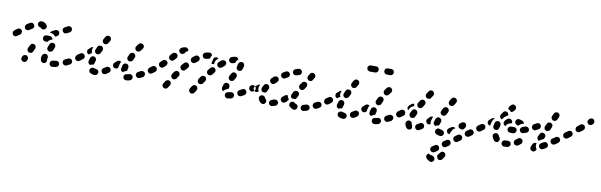

<svg xmlns="http://www.w3.org/2000/svg" viewBox="-66 -771 4314 1379"><g transform="rotate(10 2091.0 -82.0)"><path d="M71 -1Q70 4 72 8Q74 12 77 15Q80 19 84 20Q92 24 101 21Q110 18 113 9L116 3Q118 -1 118 -5Q118 -10 117 -14Q115 -18 112 -21Q109 -25 105 -27Q97 -30 88 -27Q79 -24 75 -15L73 -9Q71 -5 71 -1ZM335 14Q339 12 341 8Q344 4 345 0Q346 -4 345 -9Q343 -18 335 -23Q327 -28 318 -26Q307 -24 297 -23Q293 -23 289 -21Q285 -19 282 -15Q279 -12 278 -7Q276 -3 277 1Q278 11 285 17Q292 22 301 22Q314 20 327 18Q332 17 335 14ZM225 4Q234 8 242 4Q251 0 254 -8Q257 -17 254 -25Q254 -25 254 -25Q254 -28 256 -32Q259 -40 255 -49Q252 -57 243 -61Q239 -62 234 -62Q230 -62 226 -60Q222 -59 219 -55Q215 -52 214 -48Q205 -25 213 -8Q216 1 225 4ZM433 -30Q436 -39 432 -47Q430 -51 426 -54Q423 -57 419 -58Q414 -60 410 -59Q406 -59 402 -57Q391 -52 381 -47Q373 -43 369 -35Q366 -26 370 -17Q372 -13 375 -10Q378 -7 382 -6Q386 -4 391 -4Q395 -4 399 -6Q411 -11 422 -17Q430 -21 433 -30ZM103 -73Q103 -68 105 -64Q106 -60 109 -57Q112 -53 116 -52Q125 -48 134 -51Q142 -54 146 -63L157 -86Q160 -94 157 -103Q154 -112 145 -115Q141 -117 137 -117Q132 -118 128 -116Q124 -114 121 -111Q118 -108 116 -104L105 -81Q103 -77 103 -73ZM500 -73Q502 -82 496 -90Q494 -94 490 -96Q486 -98 482 -99Q478 -100 473 -99Q469 -98 465 -95L460 -92Q452 -87 451 -77Q449 -68 454 -61Q457 -57 461 -54Q465 -52 469 -51Q473 -51 478 -51Q482 -52 486 -55L491 -59Q499 -64 500 -73ZM243 -97Q246 -88 255 -84Q263 -80 272 -84Q281 -87 285 -95L294 -117Q298 -126 295 -134Q292 -143 283 -147Q279 -149 275 -149Q270 -149 266 -148Q262 -146 258 -143Q255 -140 253 -136L244 -114Q240 -106 243 -97ZM42 -183Q44 -192 38 -200Q35 -203 31 -205Q28 -208 23 -208Q19 -209 14 -208Q10 -207 6 -204Q-6 -194 -13 -189Q-21 -184 -22 -175Q-24 -166 -18 -158Q-13 -150 -4 -149Q5 -147 13 -153Q20 -158 34 -168Q41 -174 42 -183ZM235 -149Q234 -148 234 -149Q234 -149 233 -149Q227 -149 221 -149Q212 -148 205 -155Q199 -161 198 -170Q198 -180 204 -187Q211 -193 220 -194Q227 -194 234 -194Q240 -194 246 -193Q250 -193 254 -191Q258 -189 261 -186Q264 -183 266 -179Q267 -175 267 -171Q262 -170 258 -169Q249 -165 243 -159Q238 -154 235 -149ZM248 -226Q251 -229 255 -231L258 -233L276 -242Q280 -244 284 -244Q289 -244 293 -243Q297 -242 301 -239Q304 -236 306 -232Q310 -223 307 -215Q304 -206 296 -202L283 -195Q281 -198 278 -201Q272 -208 264 -212Q261 -213 258 -214V-215H251Q249 -216 247 -216Q245 -216 243 -216Q243 -216 243 -217Q243 -217 243 -218Q245 -222 248 -226ZM122 -236Q124 -245 119 -253Q115 -261 106 -264Q97 -266 89 -262Q78 -255 66 -248Q58 -242 57 -233Q55 -224 60 -216Q62 -213 66 -210Q70 -208 74 -207Q79 -206 83 -207Q87 -208 91 -210Q102 -217 111 -223Q119 -227 122 -236ZM328 -261Q325 -252 330 -244Q332 -240 335 -237Q338 -234 343 -232Q347 -231 351 -231Q356 -232 360 -234L381 -244Q389 -249 392 -257Q395 -266 391 -275Q387 -283 378 -286Q369 -289 361 -285L340 -274Q331 -270 328 -261ZM182 -232Q191 -230 199 -234Q207 -238 210 -247Q213 -255 209 -264Q203 -275 192 -281Q182 -287 169 -287Q159 -288 152 -281Q146 -275 145 -266Q145 -261 147 -257Q148 -253 151 -250Q154 -246 158 -245Q162 -243 167 -242Q168 -242 169 -242Q174 -235 182 -232Z M617 26Q621 25 625 22Q628 19 630 15Q632 11 633 6Q634 -3 628 -10Q622 -17 612 -18Q604 -19 598 -21Q589 -25 581 -21Q572 -18 568 -9Q567 -5 567 -1Q566 4 568 8Q570 12 573 15Q576 18 580 20Q593 26 608 27Q613 27 617 26ZM866 20Q875 17 879 9Q884 0 881 -8Q880 -13 877 -16Q874 -19 870 -22Q866 -24 861 -24Q857 -24 853 -23Q847 -21 843 -20Q841 -20 840 -20Q839 -20 839 -20Q839 -20 839 -20Q834 -20 830 -18Q826 -17 823 -14Q819 -10 817 -6Q816 -2 816 2Q815 12 822 18Q828 25 838 25Q838 25 839 25Q849 25 866 20ZM717 -21Q719 -30 714 -38Q711 -42 707 -44Q704 -47 699 -48Q695 -49 691 -48Q686 -47 682 -44Q673 -38 665 -34Q657 -29 654 -20Q652 -11 657 -3Q659 1 662 4Q666 6 670 8Q674 9 679 8Q683 8 687 6Q697 0 707 -7Q715 -12 717 -21ZM960 -25Q963 -28 964 -32Q966 -37 965 -41Q965 -46 963 -50Q958 -58 949 -60Q940 -63 932 -59Q923 -54 913 -49Q905 -45 902 -36Q899 -27 903 -19Q905 -15 909 -12Q912 -9 916 -7Q921 -6 925 -6Q930 -7 934 -9Q944 -14 954 -19Q958 -21 960 -25ZM790 -45Q789 -49 790 -54Q792 -65 795 -77Q798 -86 806 -91Q814 -95 823 -93Q828 -92 831 -89Q835 -86 837 -82Q839 -78 839 -74Q840 -69 839 -65Q836 -54 834 -46Q834 -45 834 -44Q833 -43 833 -42Q828 -41 822 -39Q814 -36 807 -30Q806 -29 805 -28Q802 -29 799 -32Q796 -34 793 -37Q791 -41 790 -45ZM557 -89Q560 -98 568 -102Q577 -106 585 -103Q590 -102 593 -99Q596 -96 598 -92Q600 -88 601 -83Q601 -79 600 -75Q596 -64 594 -55Q593 -52 592 -50Q591 -48 589 -45Q580 -45 572 -42Q569 -41 566 -39Q557 -42 553 -49Q548 -57 550 -66Q553 -77 557 -89ZM782 -99Q782 -99 782 -99Q775 -105 766 -105Q757 -106 751 -99Q743 -92 735 -85Q728 -79 727 -70Q727 -60 733 -53Q739 -46 748 -46Q757 -45 765 -51Q766 -52 767 -54Q767 -56 768 -58Q770 -70 774 -84Q776 -92 782 -99ZM1024 -65Q1026 -69 1027 -73Q1028 -77 1027 -82Q1026 -86 1023 -90Q1018 -97 1009 -99Q1000 -101 992 -95L989 -94Q982 -88 980 -79Q978 -70 984 -62Q989 -55 998 -53Q1007 -51 1015 -57L1018 -59Q1022 -61 1024 -65ZM514 -78Q516 -82 517 -86Q518 -91 517 -95Q516 -99 513 -103Q508 -110 498 -112Q489 -113 482 -108Q473 -102 464 -96Q461 -93 458 -89Q456 -85 455 -81Q454 -77 455 -72Q456 -68 458 -64Q461 -61 465 -58Q469 -56 473 -55Q477 -54 482 -55Q486 -56 490 -58Q499 -65 508 -72Q512 -74 514 -78ZM528 -126Q527 -130 527 -135Q527 -139 529 -143Q531 -147 535 -150Q543 -157 551 -164Q554 -167 558 -168Q562 -170 566 -170Q565 -168 564 -165Q561 -157 560 -149Q559 -140 562 -131Q564 -128 565 -125Q562 -124 558 -122Q550 -118 544 -111Q541 -112 538 -114Q535 -115 532 -118Q529 -122 528 -126ZM821 -128Q824 -119 833 -115Q837 -114 841 -113Q846 -113 850 -115Q854 -116 858 -119Q861 -122 863 -126Q867 -136 872 -146Q876 -154 873 -163Q870 -172 862 -176Q858 -178 854 -178Q849 -178 845 -177Q841 -176 837 -173Q834 -170 832 -166Q827 -155 822 -145Q818 -137 821 -128ZM584 -138Q587 -130 595 -126Q604 -122 612 -125Q621 -128 625 -136Q630 -146 635 -156Q639 -164 636 -173Q633 -182 625 -186Q621 -188 616 -188Q612 -188 607 -187Q603 -186 600 -183Q596 -180 594 -176Q589 -165 585 -155Q581 -147 584 -138ZM865 -212Q866 -203 873 -198Q877 -195 881 -194Q886 -193 890 -193Q895 -194 898 -196Q902 -199 905 -202Q910 -210 918 -219Q924 -227 923 -236Q921 -245 914 -251Q907 -257 897 -255Q888 -254 882 -247Q875 -237 869 -229Q863 -222 865 -212ZM626 -221Q628 -212 636 -207Q644 -203 653 -205Q662 -208 667 -216Q672 -225 678 -234Q682 -242 680 -252Q678 -261 670 -265Q662 -270 653 -268Q644 -265 639 -257Q633 -248 628 -238Q623 -230 626 -221Z M1353 -1Q1354 -5 1353 -10Q1352 -14 1349 -18Q1347 -21 1343 -24Q1335 -29 1326 -26Q1317 -24 1312 -16L1300 3Q1298 7 1297 11Q1297 16 1298 20Q1299 24 1302 28Q1304 31 1308 34Q1316 39 1325 36Q1334 34 1339 26L1350 7Q1353 3 1353 -1ZM1159 -2Q1160 -6 1159 -11Q1158 -15 1156 -19Q1153 -23 1150 -25Q1142 -30 1133 -28Q1124 -26 1118 -19Q1111 -7 1107 -1Q1101 7 1103 16Q1104 25 1112 30Q1116 33 1120 34Q1125 35 1129 34Q1133 33 1137 31Q1141 29 1143 25Q1148 18 1156 6Q1159 2 1159 -2ZM1613 18Q1617 15 1619 11Q1621 7 1622 3Q1622 -2 1621 -6Q1619 -15 1611 -20Q1603 -24 1594 -22Q1584 -19 1575 -18Q1571 -18 1567 -16Q1563 -13 1560 -10Q1557 -6 1556 -2Q1555 2 1556 7Q1557 16 1564 22Q1571 28 1581 26Q1593 25 1605 22Q1610 20 1613 18ZM1701 -24Q1704 -28 1705 -32Q1706 -36 1705 -41Q1705 -45 1702 -49Q1698 -57 1689 -60Q1680 -62 1672 -57Q1662 -52 1653 -47Q1649 -45 1646 -41Q1643 -38 1642 -34Q1641 -29 1641 -25Q1642 -20 1644 -16Q1648 -8 1657 -5Q1666 -3 1674 -7Q1684 -12 1694 -18Q1698 -21 1701 -24ZM1527 -36Q1526 -40 1527 -45Q1530 -56 1534 -68Q1537 -77 1546 -81Q1554 -85 1563 -82Q1567 -80 1571 -77Q1574 -74 1576 -70Q1578 -66 1578 -62Q1578 -57 1577 -53Q1574 -47 1573 -41Q1573 -41 1572 -41Q1564 -40 1556 -35Q1548 -31 1542 -24Q1541 -22 1539 -19Q1536 -21 1534 -23Q1532 -25 1530 -28Q1528 -32 1527 -36ZM1403 -85Q1402 -94 1394 -100Q1391 -102 1386 -103Q1382 -104 1377 -103Q1373 -103 1369 -100Q1365 -98 1363 -94Q1356 -85 1350 -76Q1345 -68 1347 -59Q1348 -50 1356 -44Q1364 -39 1373 -41Q1382 -43 1387 -50Q1394 -60 1400 -68Q1405 -76 1403 -85ZM1210 -86Q1208 -95 1201 -101Q1197 -103 1193 -104Q1188 -105 1184 -105Q1180 -104 1176 -101Q1172 -99 1169 -95Q1163 -87 1157 -77Q1152 -69 1153 -60Q1155 -51 1163 -46Q1166 -43 1171 -42Q1175 -41 1180 -42Q1184 -43 1188 -46Q1192 -48 1194 -52Q1200 -61 1206 -69Q1212 -77 1210 -86ZM1766 -73Q1768 -82 1763 -90Q1757 -97 1748 -99Q1739 -101 1731 -96L1729 -94Q1725 -91 1723 -88Q1720 -84 1720 -80Q1719 -75 1720 -71Q1721 -66 1723 -63Q1726 -59 1729 -57Q1733 -54 1738 -53Q1742 -52 1746 -53Q1751 -54 1754 -57L1757 -58Q1764 -64 1766 -73ZM1043 -85Q1044 -95 1039 -102Q1033 -110 1024 -111Q1015 -113 1007 -107Q999 -101 991 -95Q987 -93 985 -89Q983 -85 982 -81Q981 -77 982 -72Q983 -68 986 -64Q991 -56 1000 -55Q1009 -53 1017 -59Q1026 -65 1034 -71Q1041 -76 1043 -85ZM1563 -117Q1566 -108 1574 -104Q1578 -102 1582 -102Q1587 -101 1591 -103Q1595 -104 1599 -107Q1602 -110 1604 -114Q1609 -122 1615 -133Q1619 -141 1616 -150Q1614 -159 1606 -163Q1597 -168 1588 -165Q1579 -163 1575 -154Q1569 -144 1564 -135Q1560 -126 1563 -117ZM1109 -136Q1111 -140 1111 -144Q1112 -149 1110 -153Q1108 -157 1105 -160Q1099 -167 1090 -168Q1080 -168 1074 -162Q1066 -155 1059 -148Q1052 -142 1051 -133Q1051 -124 1057 -117Q1063 -110 1072 -109Q1082 -108 1089 -115Q1096 -121 1104 -129Q1107 -132 1109 -136ZM1460 -155Q1459 -165 1452 -171Q1449 -174 1445 -175Q1441 -177 1436 -176Q1432 -176 1428 -174Q1424 -172 1421 -169Q1413 -160 1406 -151Q1400 -144 1401 -135Q1402 -125 1409 -120Q1416 -114 1425 -115Q1435 -115 1441 -123Q1448 -131 1454 -139Q1461 -146 1460 -155ZM1265 -147Q1267 -151 1267 -156Q1266 -160 1264 -164Q1262 -168 1259 -171Q1252 -178 1243 -177Q1233 -176 1227 -169Q1220 -161 1212 -152Q1210 -149 1208 -144Q1207 -140 1207 -136Q1208 -131 1210 -127Q1212 -123 1215 -120Q1219 -118 1223 -116Q1227 -115 1232 -115Q1236 -116 1240 -118Q1244 -120 1247 -124Q1254 -132 1261 -140Q1264 -143 1265 -147ZM1173 -209Q1173 -219 1166 -225Q1159 -231 1150 -231Q1140 -230 1134 -224L1120 -209Q1114 -202 1114 -192Q1115 -183 1122 -177Q1125 -174 1129 -172Q1133 -171 1138 -171Q1142 -171 1146 -173Q1150 -175 1153 -178L1167 -193Q1174 -200 1173 -209ZM1523 -206Q1526 -210 1526 -214Q1527 -218 1526 -223Q1525 -227 1522 -231Q1519 -234 1515 -236Q1511 -239 1507 -239Q1503 -240 1498 -239Q1494 -238 1490 -235Q1481 -228 1472 -220Q1465 -214 1464 -205Q1464 -196 1470 -188Q1476 -181 1485 -181Q1494 -180 1501 -186Q1509 -193 1517 -199Q1521 -202 1523 -206ZM1330 -205Q1332 -209 1333 -213Q1334 -218 1333 -222Q1332 -226 1329 -230Q1324 -237 1314 -239Q1305 -240 1298 -235Q1288 -228 1279 -221Q1272 -215 1271 -205Q1270 -196 1276 -189Q1282 -182 1291 -181Q1301 -180 1308 -186Q1316 -193 1324 -199Q1328 -201 1330 -205ZM1605 -205Q1605 -201 1607 -196Q1608 -192 1612 -189Q1615 -186 1619 -184Q1623 -183 1627 -183Q1632 -183 1636 -184Q1640 -186 1643 -189Q1647 -192 1648 -197Q1654 -211 1656 -223Q1657 -228 1655 -232Q1654 -236 1652 -240Q1649 -243 1645 -246Q1641 -248 1637 -249Q1628 -250 1620 -244Q1613 -239 1611 -230Q1610 -223 1607 -214Q1605 -210 1605 -205ZM1425 -197Q1423 -201 1423 -206Q1423 -210 1424 -215Q1426 -219 1427 -223Q1427 -224 1427 -225Q1427 -225 1427 -225Q1427 -226 1427 -226Q1427 -235 1433 -243Q1439 -250 1448 -250Q1452 -251 1457 -250Q1461 -248 1464 -245Q1465 -245 1465 -245Q1465 -244 1465 -244Q1461 -241 1457 -237Q1451 -232 1447 -224Q1442 -216 1442 -207Q1441 -203 1442 -199Q1438 -199 1435 -199Q1430 -198 1425 -197ZM1415 -257Q1416 -257 1416 -258Q1414 -266 1407 -272Q1399 -277 1391 -275Q1378 -274 1366 -270Q1362 -269 1358 -266Q1355 -263 1353 -259Q1350 -255 1350 -251Q1350 -246 1351 -242Q1354 -233 1362 -229Q1370 -224 1379 -227Q1388 -230 1397 -231Q1399 -231 1401 -232Q1403 -233 1405 -234Q1406 -237 1407 -241Q1409 -250 1415 -257ZM1555 -230Q1546 -234 1543 -243Q1542 -248 1542 -252Q1543 -256 1545 -260Q1547 -264 1550 -267Q1553 -270 1557 -272Q1570 -276 1582 -278Q1590 -280 1598 -275Q1605 -271 1607 -263Q1607 -263 1607 -262Q1599 -257 1595 -249Q1591 -242 1589 -234Q1581 -232 1572 -229Q1563 -226 1555 -230ZM1194 -232Q1185 -235 1181 -243Q1176 -252 1179 -260Q1182 -269 1190 -274Q1203 -281 1218 -283Q1227 -284 1234 -278Q1241 -272 1242 -263Q1243 -262 1243 -261Q1243 -260 1243 -260Q1237 -258 1232 -255Q1225 -249 1220 -242Q1218 -239 1217 -237Q1214 -236 1211 -234Q1203 -230 1194 -232Z M1940 6Q1944 -2 1941 -11Q1939 -15 1936 -18Q1933 -22 1929 -23Q1925 -25 1920 -25Q1916 -26 1912 -24Q1903 -21 1895 -19Q1891 -18 1887 -15Q1883 -12 1881 -8Q1879 -5 1878 0Q1877 4 1879 9Q1881 18 1889 23Q1897 27 1906 25Q1917 22 1928 18Q1936 15 1940 6ZM2080 16Q2077 19 2073 21Q2069 23 2065 24Q2060 24 2056 23Q2040 17 2030 7Q2023 0 2023 -9Q2023 -18 2030 -25Q2033 -28 2037 -30Q2041 -32 2045 -32Q2050 -32 2054 -30Q2058 -28 2061 -25Q2064 -22 2070 -20Q2076 -18 2080 -14Q2084 -9 2085 -3Q2085 0 2085 4Q2085 5 2085 6Q2085 7 2084 8Q2083 12 2080 16ZM1838 22Q1829 23 1822 18Q1814 13 1809 6Q1804 -1 1801 -10Q1800 -14 1800 -18Q1800 -23 1802 -27Q1805 -31 1808 -34Q1811 -37 1816 -38Q1820 -39 1824 -39Q1829 -39 1833 -37Q1837 -35 1840 -31Q1843 -28 1844 -24Q1845 -22 1845 -21Q1846 -20 1847 -19Q1850 -17 1853 -13Q1855 -10 1856 -5Q1856 -4 1856 -3Q1855 2 1855 7Q1855 8 1854 10Q1854 11 1853 12Q1848 20 1838 22ZM2164 10Q2167 7 2169 3Q2171 -1 2172 -5Q2172 -10 2171 -14Q2168 -23 2160 -27Q2151 -31 2143 -28Q2133 -25 2124 -23Q2120 -22 2116 -19Q2113 -17 2111 -13Q2108 -9 2108 -5Q2107 0 2108 4Q2110 13 2118 18Q2126 23 2135 20Q2145 18 2156 14Q2160 13 2164 10ZM2252 -35Q2255 -44 2250 -52Q2248 -56 2245 -59Q2241 -62 2237 -63Q2233 -64 2228 -64Q2224 -64 2220 -62Q2211 -57 2202 -53Q2198 -51 2195 -47Q2192 -44 2191 -40Q2190 -36 2190 -31Q2190 -27 2192 -23Q2196 -14 2205 -11Q2214 -8 2222 -12Q2231 -17 2241 -22Q2249 -26 2252 -35ZM1984 -14Q1980 -13 1975 -14Q1971 -14 1967 -17Q1963 -19 1961 -23Q1955 -30 1957 -39Q1958 -49 1966 -54Q1973 -60 1981 -66Q1984 -69 1989 -70Q1993 -71 1997 -71Q1999 -70 2000 -70Q2002 -70 2003 -69Q2003 -63 2006 -57Q2009 -49 2015 -42Q2014 -41 2014 -41Q2008 -35 2004 -27Q2004 -27 2004 -27Q1998 -22 1992 -18Q1988 -15 1984 -14ZM2037 -102Q2042 -110 2051 -112Q2060 -115 2068 -110Q2072 -108 2075 -105Q2077 -101 2079 -97Q2080 -93 2079 -88Q2079 -84 2077 -80Q2072 -71 2068 -63Q2067 -60 2064 -57Q2061 -54 2058 -52Q2052 -54 2045 -54Q2041 -54 2036 -53Q2029 -58 2026 -66Q2024 -74 2027 -82Q2032 -91 2037 -102ZM2308 -65Q2310 -69 2311 -73Q2312 -77 2311 -82Q2310 -86 2307 -90Q2302 -98 2293 -99Q2284 -101 2276 -95Q2268 -90 2266 -81Q2265 -71 2270 -64Q2273 -60 2276 -58Q2280 -55 2285 -54Q2289 -54 2293 -55Q2298 -56 2301 -58L2302 -59Q2306 -61 2308 -65ZM1770 -55Q1761 -57 1756 -64Q1750 -72 1752 -81Q1754 -90 1761 -95Q1768 -100 1777 -107Q1780 -110 1785 -111Q1789 -112 1793 -111Q1790 -106 1788 -100Q1785 -92 1785 -83Q1785 -74 1789 -65Q1789 -63 1791 -61Q1789 -60 1787 -59Q1779 -53 1770 -55ZM1809 -74Q1806 -83 1809 -91Q1813 -102 1819 -112Q1821 -116 1825 -119Q1828 -122 1833 -123Q1837 -124 1841 -124Q1846 -123 1850 -121Q1858 -116 1860 -107Q1863 -99 1858 -90Q1854 -82 1851 -75Q1849 -70 1846 -67Q1843 -64 1839 -62Q1837 -62 1836 -61Q1834 -61 1832 -61Q1829 -61 1825 -62Q1824 -62 1823 -62Q1822 -62 1822 -62Q1822 -62 1822 -62Q1813 -66 1809 -74ZM2071 -144Q2073 -135 2081 -129Q2088 -124 2097 -126Q2107 -128 2112 -136L2123 -153Q2128 -160 2126 -170Q2125 -179 2117 -184Q2109 -189 2100 -187Q2091 -185 2086 -178L2074 -161Q2069 -153 2071 -144ZM1858 -155Q1858 -145 1864 -139Q1871 -132 1880 -132Q1890 -132 1896 -138Q1903 -145 1910 -151Q1917 -157 1918 -166Q1919 -175 1913 -183Q1907 -190 1898 -190Q1888 -191 1881 -185Q1873 -178 1865 -171Q1858 -164 1858 -155ZM1929 -213Q1927 -204 1932 -196Q1936 -188 1946 -185Q1955 -183 1963 -188Q1971 -192 1979 -197Q1988 -201 1990 -210Q1993 -219 1989 -227Q1984 -236 1976 -238Q1967 -241 1958 -237Q1949 -232 1940 -226Q1932 -222 1929 -213ZM2169 -226 2170 -227Q2174 -235 2172 -244Q2169 -253 2161 -258Q2153 -262 2144 -260Q2135 -257 2130 -249V-248Q2126 -241 2122 -234Q2119 -230 2119 -225Q2118 -221 2119 -217Q2120 -212 2123 -209Q2126 -205 2129 -203Q2137 -198 2147 -200Q2156 -203 2160 -211Q2165 -218 2168 -225Q2169 -225 2169 -225Q2169 -225 2169 -225ZM2011 -254Q2007 -246 2010 -237Q2013 -228 2021 -224Q2029 -220 2038 -223Q2048 -226 2056 -228Q2061 -229 2064 -232Q2068 -235 2070 -239Q2072 -242 2073 -247Q2073 -251 2072 -256Q2070 -265 2062 -269Q2054 -274 2045 -272Q2035 -269 2024 -265Q2015 -262 2011 -254Z M2428 26Q2432 25 2436 22Q2439 19 2441 15Q2443 11 2444 6Q2445 -3 2439 -10Q2433 -17 2423 -18Q2415 -19 2409 -21Q2400 -25 2392 -21Q2383 -18 2379 -9Q2378 -5 2378 -1Q2377 4 2379 8Q2381 12 2384 15Q2387 18 2391 20Q2404 26 2419 27Q2424 27 2428 26ZM2677 20Q2686 17 2690 9Q2695 0 2692 -8Q2691 -13 2688 -16Q2685 -19 2681 -22Q2677 -24 2672 -24Q2668 -24 2664 -23Q2658 -21 2654 -20Q2652 -20 2651 -20Q2650 -20 2650 -20Q2650 -20 2650 -20Q2645 -20 2641 -18Q2637 -17 2634 -14Q2630 -10 2628 -6Q2627 -2 2627 2Q2626 12 2633 18Q2639 25 2649 25Q2649 25 2650 25Q2660 25 2677 20ZM2528 -21Q2530 -30 2525 -38Q2522 -42 2518 -44Q2515 -47 2510 -48Q2506 -49 2502 -48Q2497 -47 2493 -44Q2484 -38 2476 -34Q2468 -29 2465 -20Q2463 -11 2468 -3Q2470 1 2473 4Q2477 6 2481 8Q2485 9 2490 8Q2494 8 2498 6Q2508 0 2518 -7Q2526 -12 2528 -21ZM2771 -25Q2774 -28 2775 -32Q2777 -37 2776 -41Q2776 -46 2774 -50Q2769 -58 2760 -60Q2751 -63 2743 -59Q2734 -54 2724 -49Q2716 -45 2713 -36Q2710 -27 2714 -19Q2716 -15 2720 -12Q2723 -9 2727 -7Q2732 -6 2736 -6Q2741 -7 2745 -9Q2755 -14 2765 -19Q2769 -21 2771 -25ZM2601 -45Q2600 -49 2601 -54Q2603 -65 2606 -77Q2609 -86 2617 -91Q2625 -95 2634 -93Q2639 -92 2642 -89Q2646 -86 2648 -82Q2650 -78 2650 -74Q2651 -69 2650 -65Q2647 -54 2645 -46Q2645 -45 2645 -44Q2644 -43 2644 -42Q2639 -41 2633 -39Q2625 -36 2618 -30Q2617 -29 2616 -28Q2613 -29 2610 -32Q2607 -34 2604 -37Q2602 -41 2601 -45ZM2368 -89Q2371 -98 2379 -102Q2388 -106 2396 -103Q2401 -102 2404 -99Q2407 -96 2409 -92Q2411 -88 2412 -83Q2412 -79 2411 -75Q2407 -64 2405 -55Q2404 -52 2403 -50Q2402 -48 2400 -45Q2391 -45 2383 -42Q2380 -41 2377 -39Q2368 -42 2364 -49Q2359 -57 2361 -66Q2364 -77 2368 -89ZM2593 -99Q2593 -99 2593 -99Q2586 -105 2577 -105Q2568 -106 2562 -99Q2554 -92 2546 -85Q2539 -79 2538 -70Q2538 -60 2544 -53Q2550 -46 2559 -46Q2568 -45 2576 -51Q2577 -52 2578 -54Q2578 -56 2579 -58Q2581 -70 2585 -84Q2587 -92 2593 -99ZM2835 -65Q2837 -69 2838 -73Q2839 -77 2838 -82Q2837 -86 2834 -90Q2829 -97 2820 -99Q2811 -101 2803 -95L2800 -94Q2793 -88 2791 -79Q2789 -70 2795 -62Q2800 -55 2809 -53Q2818 -51 2826 -57L2829 -59Q2833 -61 2835 -65ZM2325 -78Q2327 -82 2328 -86Q2329 -91 2328 -95Q2327 -99 2324 -103Q2319 -110 2309 -112Q2300 -113 2293 -108Q2284 -102 2275 -96Q2272 -93 2269 -89Q2267 -85 2266 -81Q2265 -77 2266 -72Q2267 -68 2269 -64Q2272 -61 2276 -58Q2280 -56 2284 -55Q2288 -54 2293 -55Q2297 -56 2301 -58Q2310 -65 2319 -72Q2323 -74 2325 -78ZM2339 -126Q2338 -130 2338 -135Q2338 -139 2340 -143Q2342 -147 2346 -150Q2354 -157 2362 -164Q2365 -167 2369 -168Q2373 -170 2377 -170Q2376 -168 2375 -165Q2372 -157 2371 -149Q2370 -140 2373 -131Q2375 -128 2376 -125Q2373 -124 2369 -122Q2361 -118 2355 -111Q2352 -112 2349 -114Q2346 -115 2343 -118Q2340 -122 2339 -126ZM2632 -128Q2635 -119 2644 -115Q2648 -114 2652 -113Q2657 -113 2661 -115Q2665 -116 2669 -119Q2672 -122 2674 -126Q2678 -136 2683 -146Q2687 -154 2684 -163Q2681 -172 2673 -176Q2669 -178 2665 -178Q2660 -178 2656 -177Q2652 -176 2648 -173Q2645 -170 2643 -166Q2638 -155 2633 -145Q2629 -137 2632 -128ZM2395 -138Q2398 -130 2406 -126Q2415 -122 2423 -125Q2432 -128 2436 -136Q2441 -146 2446 -156Q2450 -164 2447 -173Q2444 -182 2436 -186Q2432 -188 2427 -188Q2423 -188 2418 -187Q2414 -186 2411 -183Q2407 -180 2405 -176Q2400 -165 2396 -155Q2392 -147 2395 -138ZM2676 -212Q2677 -203 2684 -198Q2688 -195 2692 -194Q2697 -193 2701 -193Q2706 -194 2709 -196Q2713 -199 2716 -202Q2721 -210 2729 -219Q2735 -227 2734 -236Q2732 -245 2725 -251Q2718 -257 2708 -255Q2699 -254 2693 -247Q2686 -237 2680 -229Q2674 -222 2676 -212ZM2437 -221Q2439 -212 2447 -207Q2455 -203 2464 -205Q2473 -208 2478 -216Q2483 -225 2489 -234Q2493 -242 2491 -252Q2489 -261 2481 -265Q2473 -270 2464 -268Q2455 -265 2450 -257Q2444 -248 2439 -238Q2434 -230 2437 -221ZM2607 -348Q2613 -355 2613 -364Q2613 -373 2607 -380Q2600 -386 2591 -386H2553Q2544 -386 2537 -380Q2530 -373 2530 -364Q2530 -355 2537 -348Q2544 -341 2553 -341H2591Q2600 -341 2607 -348ZM2717 -348Q2723 -355 2723 -364Q2723 -373 2717 -380Q2710 -386 2701 -386H2676Q2667 -386 2660 -380Q2654 -373 2654 -364Q2654 -355 2660 -348Q2667 -341 2676 -341H2701Q2710 -341 2717 -348Z M3098 174Q3094 174 3090 174Q3081 172 3073 167Q3072 166 3071 165Q3070 166 3068 167Q3067 168 3065 169Q3058 174 3057 183Q3055 193 3061 200Q3066 207 3073 212Q3080 217 3087 220Q3092 222 3096 222Q3101 222 3105 220Q3109 218 3112 215Q3115 212 3117 208Q3120 199 3117 191Q3113 182 3104 178Q3102 178 3100 176Q3099 175 3098 174ZM3187 145Q3189 149 3190 153Q3191 158 3191 162Q3190 166 3187 170Q3180 181 3173 190Q3167 197 3157 198Q3148 198 3141 192Q3141 192 3141 192Q3140 192 3140 192Q3139 187 3137 182Q3136 178 3133 174Q3133 170 3135 167Q3136 163 3138 161Q3142 156 3146 151Q3150 148 3153 143Q3154 141 3155 140Q3161 136 3168 135Q3175 135 3181 139Q3184 142 3187 145ZM3127 137 3129 136Q3133 133 3135 130Q3138 126 3138 121Q3139 117 3138 113Q3137 108 3135 105Q3130 97 3121 95Q3111 93 3104 99L3102 100L3086 111Q3082 113 3080 117Q3077 121 3076 125Q3076 129 3076 134Q3077 138 3080 142Q3085 150 3094 151Q3103 153 3111 148ZM3210 79Q3212 75 3213 71Q3214 66 3213 62Q3212 57 3210 54Q3205 46 3195 44Q3186 43 3179 48L3161 60Q3157 62 3155 66Q3152 70 3151 74Q3150 79 3151 83Q3152 87 3155 91Q3160 99 3169 101Q3178 102 3186 97L3204 85Q3208 82 3210 79ZM3288 19Q3290 10 3285 3Q3282 -1 3278 -3Q3275 -6 3270 -7Q3266 -8 3261 -7Q3257 -6 3253 -3L3236 9Q3228 14 3226 23Q3224 32 3230 40Q3232 44 3236 46Q3240 49 3244 50Q3248 50 3253 50Q3257 49 3261 46L3279 34Q3286 29 3288 19ZM3145 22Q3152 16 3153 7Q3154 2 3153 -2Q3151 -6 3148 -10Q3146 -13 3142 -15Q3138 -17 3133 -18Q3126 -19 3121 -21Q3117 -23 3112 -24Q3108 -24 3103 -23Q3099 -21 3096 -18Q3092 -15 3090 -11Q3086 -3 3089 6Q3092 15 3100 19Q3113 25 3129 27Q3138 28 3145 22ZM2908 19Q2903 21 2899 20Q2894 20 2890 18Q2886 16 2883 13Q2877 6 2873 -2Q2870 -10 2869 -19Q2869 -24 2870 -28Q2871 -32 2874 -36Q2877 -39 2881 -41Q2885 -43 2889 -44Q2899 -45 2906 -39Q2913 -33 2914 -24Q2914 -21 2915 -19Q2916 -18 2916 -17Q2917 -16 2918 -15Q2919 -14 2919 -13Q2919 -8 2919 -3Q2920 1 2921 5Q2920 8 2919 10Q2917 13 2915 14Q2912 18 2908 19ZM3001 -7Q3004 -11 3004 -15Q3005 -20 3004 -24Q3003 -29 3001 -32Q2996 -40 2987 -42Q2977 -44 2970 -38Q2961 -33 2953 -28Q2945 -24 2942 -15Q2940 -6 2944 2Q2946 6 2950 9Q2953 12 2958 13Q2962 14 2966 14Q2971 13 2975 11Q2985 6 2995 -1Q2999 -4 3001 -7ZM3215 -38Q3221 -44 3229 -47Q3223 -53 3215 -53Q3207 -54 3200 -50Q3191 -44 3183 -39Q3175 -34 3172 -25Q3170 -16 3175 -8Q3177 -4 3181 -1Q3185 1 3189 2Q3190 3 3191 3Q3193 3 3194 3Q3195 -1 3196 -5L3205 -24Q3209 -32 3215 -38ZM3360 -24Q3362 -27 3363 -32Q3364 -36 3363 -41Q3362 -45 3359 -49Q3354 -56 3345 -58Q3336 -60 3328 -54L3310 -42Q3303 -37 3301 -28Q3299 -19 3304 -11Q3310 -3 3319 -2Q3328 0 3336 -5L3353 -17Q3357 -20 3360 -24ZM3076 -43Q3073 -45 3070 -49Q3068 -53 3068 -58Q3067 -62 3069 -66Q3072 -77 3076 -89Q3078 -93 3081 -96Q3084 -99 3088 -101Q3092 -103 3097 -103Q3101 -103 3105 -101Q3114 -98 3118 -89Q3122 -81 3118 -72Q3114 -62 3112 -54Q3111 -52 3110 -50Q3109 -48 3108 -46Q3102 -46 3096 -44Q3090 -42 3085 -38Q3085 -38 3084 -38Q3084 -38 3084 -38Q3080 -40 3076 -43ZM3057 -100Q3051 -102 3045 -100Q3039 -99 3035 -95Q3027 -87 3020 -80Q3013 -74 3013 -64Q3013 -55 3019 -48Q3025 -42 3033 -41Q3041 -40 3048 -45Q3046 -50 3045 -56Q3045 -64 3047 -73Q3050 -84 3055 -97Q3056 -99 3057 -100ZM3265 -48Q3265 -48 3265 -48Q3260 -49 3257 -51Q3253 -54 3251 -57Q3246 -65 3247 -74Q3249 -83 3256 -89L3266 -95Q3270 -98 3274 -99Q3279 -100 3283 -99Q3287 -98 3291 -96Q3295 -94 3297 -90Q3301 -85 3301 -79Q3302 -73 3299 -68L3296 -60Q3290 -55 3286 -49Q3285 -48 3285 -48Q3281 -46 3275 -46Q3270 -46 3266 -48Q3265 -48 3265 -48ZM3422 -73Q3424 -82 3418 -90Q3416 -94 3412 -96Q3408 -98 3404 -99Q3400 -100 3395 -99Q3391 -98 3387 -95L3384 -94Q3377 -88 3375 -79Q3374 -70 3379 -62Q3381 -59 3385 -56Q3389 -54 3393 -53Q3398 -52 3402 -53Q3407 -54 3410 -57L3413 -59Q3421 -64 3422 -73ZM2855 -86Q2856 -95 2851 -103Q2848 -106 2844 -109Q2840 -111 2836 -112Q2832 -112 2827 -111Q2823 -110 2819 -108Q2810 -101 2802 -95Q2799 -93 2796 -89Q2794 -85 2793 -81Q2792 -77 2793 -72Q2794 -68 2797 -64Q2802 -57 2811 -55Q2820 -53 2828 -59Q2837 -65 2846 -71Q2853 -77 2855 -86ZM2888 -80Q2891 -71 2900 -67Q2908 -63 2917 -67Q2926 -70 2929 -79Q2933 -87 2938 -97Q2942 -106 2939 -114Q2936 -123 2928 -127Q2920 -132 2911 -129Q2902 -126 2898 -117Q2893 -107 2888 -97Q2884 -88 2888 -80ZM2888 -141Q2895 -147 2904 -150Q2907 -151 2910 -151Q2909 -154 2908 -157Q2907 -163 2907 -168Q2902 -169 2897 -168Q2892 -166 2888 -163Q2881 -156 2872 -149Q2869 -146 2867 -142Q2865 -138 2864 -134Q2864 -130 2865 -125Q2867 -121 2870 -118Q2870 -117 2871 -116Q2871 -116 2872 -115Q2875 -121 2878 -127Q2882 -135 2888 -141ZM3105 -136Q3108 -127 3116 -123Q3124 -119 3133 -121Q3142 -124 3147 -132Q3151 -141 3157 -151Q3161 -159 3159 -168Q3156 -177 3148 -181Q3144 -184 3140 -184Q3135 -185 3131 -183Q3126 -182 3123 -179Q3119 -176 3117 -173Q3112 -163 3107 -153Q3102 -145 3105 -136ZM2930 -162Q2932 -153 2940 -148Q2944 -146 2948 -145Q2952 -145 2957 -146Q2961 -147 2965 -149Q2968 -152 2971 -156L2982 -174Q2987 -182 2985 -191Q2983 -200 2975 -205Q2967 -210 2958 -208Q2949 -206 2944 -198L2932 -179Q2928 -171 2930 -162ZM3149 -225Q3149 -220 3150 -216Q3151 -212 3154 -208Q3156 -204 3160 -202Q3168 -197 3177 -200Q3186 -202 3191 -210L3202 -228Q3204 -232 3205 -237Q3206 -241 3204 -245Q3203 -250 3201 -253Q3198 -257 3194 -259Q3190 -261 3186 -262Q3181 -263 3177 -262Q3173 -261 3169 -258Q3166 -255 3163 -251L3152 -233Q3150 -229 3149 -225ZM2978 -239Q2980 -230 2988 -225Q2992 -222 2996 -222Q3001 -221 3005 -222Q3009 -223 3013 -225Q3017 -228 3019 -232Q3029 -246 3032 -252Q3034 -256 3034 -260Q3034 -265 3033 -269Q3032 -273 3029 -277Q3026 -280 3022 -282Q3014 -286 3005 -284Q2996 -281 2992 -272Q2990 -269 2981 -256Q2976 -248 2978 -239Z M3634 12Q3640 5 3639 -4Q3638 -9 3636 -13Q3634 -17 3630 -19Q3627 -22 3622 -23Q3618 -25 3614 -24Q3605 -23 3595 -23Q3585 -22 3579 -16Q3573 -9 3573 1Q3573 5 3575 9Q3577 13 3580 16Q3583 19 3588 21Q3592 22 3596 22Q3608 22 3619 21Q3628 20 3634 12ZM3784 6Q3787 14 3796 18Q3800 20 3804 20Q3809 21 3813 19Q3817 18 3820 15Q3824 11 3826 7L3829 0Q3826 -3 3824 -7Q3820 -14 3819 -23Q3818 -32 3821 -41Q3821 -42 3821 -42Q3817 -44 3814 -43Q3810 -43 3806 -42Q3802 -41 3799 -38Q3795 -35 3793 -30L3785 -12Q3781 -3 3784 6ZM3718 -25Q3720 -29 3720 -34Q3720 -38 3719 -42Q3717 -47 3714 -50Q3714 -50 3714 -51Q3713 -51 3713 -51Q3709 -53 3706 -56Q3700 -58 3694 -57Q3687 -56 3683 -52Q3676 -46 3669 -42Q3661 -37 3659 -28Q3657 -19 3662 -11Q3667 -3 3676 -1Q3685 1 3693 -3Q3703 -10 3712 -18Q3716 -21 3718 -25ZM3540 -1Q3536 0 3532 0Q3527 -1 3523 -3Q3519 -5 3516 -9Q3508 -19 3503 -32Q3499 -40 3502 -49Q3506 -58 3514 -61Q3523 -65 3532 -62Q3540 -58 3544 -50Q3547 -42 3551 -37Q3554 -34 3555 -30Q3556 -26 3556 -22Q3554 -19 3553 -15Q3552 -12 3551 -9Q3551 -8 3550 -7Q3549 -6 3548 -5Q3545 -3 3540 -1ZM3904 -33Q3906 -42 3901 -50Q3899 -54 3895 -57Q3892 -59 3887 -61Q3883 -62 3879 -61Q3874 -60 3870 -58Q3861 -53 3853 -48Q3845 -43 3842 -35Q3840 -26 3844 -17Q3846 -14 3850 -11Q3853 -8 3858 -7Q3862 -5 3866 -6Q3871 -6 3875 -9Q3884 -14 3893 -19Q3901 -24 3904 -33ZM3959 -65Q3961 -69 3962 -73Q3963 -78 3962 -82Q3961 -86 3958 -90Q3953 -98 3944 -99Q3935 -101 3927 -95H3926Q3922 -92 3920 -88Q3918 -84 3917 -80Q3916 -76 3917 -71Q3918 -67 3921 -63Q3926 -56 3935 -54Q3944 -53 3952 -58L3953 -59Q3957 -61 3959 -65ZM3436 -77Q3439 -81 3439 -86Q3440 -90 3439 -94Q3438 -99 3435 -102Q3430 -110 3421 -111Q3411 -113 3404 -107Q3396 -101 3387 -95Q3379 -90 3378 -81Q3376 -72 3382 -64Q3387 -56 3396 -55Q3405 -53 3413 -59Q3422 -65 3430 -71Q3434 -73 3436 -77ZM3822 -75Q3818 -84 3822 -92L3831 -111Q3833 -115 3836 -118Q3840 -121 3844 -123Q3848 -125 3852 -124Q3857 -124 3861 -122Q3869 -118 3873 -110Q3876 -101 3872 -92L3867 -81Q3863 -80 3859 -77Q3850 -72 3842 -68Q3838 -65 3834 -62Q3834 -62 3834 -62Q3833 -62 3833 -63Q3825 -66 3822 -75ZM3643 -83Q3652 -84 3658 -91Q3664 -98 3664 -107Q3664 -111 3662 -116Q3660 -120 3656 -123Q3653 -126 3649 -127Q3645 -129 3640 -128Q3635 -128 3629 -128Q3626 -128 3623 -128Q3618 -129 3614 -127Q3610 -126 3606 -123Q3603 -120 3601 -116Q3599 -112 3598 -108Q3597 -99 3603 -92Q3609 -84 3618 -84Q3624 -83 3629 -83Q3636 -83 3643 -83ZM3498 -95Q3492 -103 3494 -112Q3496 -123 3500 -135Q3501 -139 3504 -143Q3507 -146 3511 -148Q3515 -150 3520 -150Q3524 -151 3528 -149Q3532 -148 3535 -146Q3538 -143 3540 -140Q3540 -138 3541 -136Q3542 -132 3544 -127Q3544 -126 3543 -124Q3543 -122 3543 -121Q3540 -112 3538 -104Q3538 -99 3535 -96Q3533 -92 3529 -89Q3527 -88 3524 -87Q3521 -86 3519 -85Q3518 -85 3518 -85Q3517 -85 3515 -85Q3514 -85 3512 -86Q3503 -87 3498 -95ZM3743 -108Q3747 -111 3749 -115Q3750 -120 3751 -124Q3751 -128 3749 -133Q3746 -141 3738 -145Q3729 -149 3720 -146Q3711 -143 3702 -140Q3693 -137 3689 -129Q3684 -121 3687 -112Q3688 -107 3691 -104Q3694 -100 3698 -98Q3702 -96 3706 -96Q3711 -95 3715 -97Q3725 -100 3736 -104Q3740 -105 3743 -108ZM3487 -157Q3491 -162 3496 -165Q3490 -167 3484 -166Q3477 -165 3473 -161Q3465 -155 3457 -148Q3450 -142 3449 -133Q3448 -124 3454 -117Q3457 -113 3462 -110Q3466 -108 3471 -108Q3471 -112 3472 -116Q3474 -128 3479 -142Q3481 -150 3487 -157ZM3563 -141Q3561 -150 3566 -158Q3574 -171 3587 -179Q3595 -184 3604 -182Q3613 -180 3618 -172Q3622 -168 3622 -162Q3622 -156 3620 -151Q3614 -151 3608 -149Q3599 -147 3592 -141Q3585 -135 3580 -126Q3580 -125 3579 -124Q3577 -124 3576 -125Q3574 -126 3573 -127Q3565 -132 3563 -141ZM3826 -151Q3829 -154 3830 -159Q3831 -163 3830 -167Q3830 -172 3827 -176Q3823 -184 3814 -186Q3805 -188 3797 -183Q3788 -178 3779 -173Q3771 -169 3769 -160Q3766 -151 3770 -143Q3775 -135 3784 -132Q3793 -129 3801 -134Q3810 -139 3820 -145Q3824 -147 3826 -151ZM3859 -156Q3862 -147 3871 -143Q3879 -140 3888 -143Q3897 -146 3901 -154L3909 -173Q3911 -177 3912 -182Q3912 -186 3910 -191Q3909 -195 3906 -198Q3903 -201 3899 -203Q3890 -207 3881 -204Q3873 -201 3869 -192L3860 -173Q3856 -165 3859 -156ZM3656 -148Q3655 -149 3655 -149Q3652 -150 3650 -152Q3648 -154 3647 -157Q3646 -158 3645 -159Q3645 -160 3645 -161Q3645 -165 3644 -169Q3644 -170 3643 -171Q3643 -171 3644 -172Q3644 -173 3644 -174Q3645 -178 3648 -182Q3650 -185 3654 -187Q3658 -190 3662 -191Q3667 -191 3671 -190Q3684 -187 3695 -182Q3699 -180 3702 -176Q3705 -173 3707 -169Q3707 -168 3707 -167Q3707 -166 3708 -165Q3701 -163 3695 -161Q3687 -159 3680 -153Q3675 -149 3671 -143Q3666 -145 3661 -146Q3658 -148 3656 -148ZM3530 -184Q3528 -193 3533 -201Q3538 -210 3545 -219Q3550 -227 3559 -229Q3569 -230 3576 -225Q3581 -221 3584 -215Q3586 -209 3585 -203Q3580 -201 3575 -198Q3558 -187 3547 -170Q3546 -169 3545 -167Q3544 -168 3542 -169Q3541 -169 3540 -170Q3532 -175 3530 -184ZM3895 -246Q3895 -241 3897 -237Q3898 -233 3901 -230Q3904 -226 3908 -224Q3912 -223 3917 -222Q3921 -222 3926 -224Q3930 -225 3933 -228Q3936 -231 3938 -235L3947 -254Q3951 -263 3948 -271Q3945 -280 3936 -284Q3932 -286 3928 -286Q3923 -286 3919 -285Q3915 -283 3911 -280Q3908 -277 3906 -273L3897 -254Q3896 -250 3895 -246ZM3584 -269 3588 -274Q3588 -274 3588 -274Q3589 -275 3589 -275Q3592 -278 3594 -280Q3600 -287 3609 -287Q3618 -287 3625 -281Q3628 -278 3630 -274Q3632 -270 3632 -266Q3633 -261 3631 -257Q3630 -253 3627 -249L3617 -239Q3614 -235 3610 -233Q3605 -231 3601 -231Q3596 -238 3589 -243Q3584 -247 3578 -249Q3577 -254 3579 -259Q3580 -265 3584 -269Z M3980 -79Q3983 -83 3984 -87Q3984 -91 3983 -96Q3982 -100 3980 -104Q3977 -108 3973 -110Q3970 -112 3965 -113Q3961 -114 3956 -113Q3952 -112 3948 -109L3927 -94Q3923 -91 3921 -88Q3919 -84 3918 -79Q3917 -75 3918 -71Q3919 -66 3922 -63Q3924 -59 3928 -57Q3932 -54 3936 -53Q3941 -53 3945 -54Q3949 -55 3953 -57L3974 -72Q3978 -75 3980 -79ZM4065 -146Q4066 -155 4061 -163Q4058 -166 4054 -169Q4050 -171 4046 -172Q4041 -172 4037 -171Q4033 -170 4029 -167L4008 -152Q4000 -146 3999 -137Q3998 -128 4003 -121Q4006 -117 4010 -115Q4013 -112 4018 -112Q4022 -111 4027 -112Q4031 -113 4035 -116L4056 -131Q4063 -137 4065 -146ZM4144 -208Q4145 -218 4139 -225Q4133 -232 4124 -233Q4114 -234 4107 -228Q4098 -220 4087 -212Q4080 -206 4079 -197Q4078 -187 4083 -180Q4089 -173 4098 -172Q4108 -171 4115 -177Q4126 -185 4136 -193Q4143 -199 4144 -208ZM4203 -264Q4203 -274 4197 -280Q4194 -283 4189 -285Q4185 -287 4181 -286Q4176 -286 4172 -285Q4168 -283 4165 -280Q4163 -278 4161 -276Q4154 -269 4154 -260Q4154 -250 4161 -244Q4167 -237 4176 -237Q4186 -237 4192 -244Q4195 -246 4197 -248Q4204 -255 4203 -264Z"/></g></svg>

Font: FRB American Cursive Dashed Extrabold
Style: Bold Italic
Weight: 800
Italic angle: -25°
Version: Version 2.0;Modular Font Editor K font №1